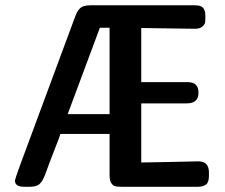

<svg xmlns="http://www.w3.org/2000/svg" viewBox="-20 -714 859 734"><path d="M37.1 -23.9Q37.1 -27.8 56.2 -81.1L264.2 -642.1Q270 -657.2 272.5 -663.1Q274.9 -668.9 282 -678Q289.1 -687 300 -690.4Q311 -693.8 327.1 -693.8H724.1Q739.3 -693.8 748 -689.9Q756.8 -686 760.5 -677.5Q764.2 -668.9 764.6 -664.1Q765.1 -659.2 765.1 -648.9Q765.1 -635.7 764.2 -628.4Q763.2 -621.1 753.7 -612.5Q744.1 -604 726.1 -604L520 -606.9V-399.9H698.2Q739.3 -399.9 738.8 -358.9Q738.8 -318.8 693.8 -318.8H520V-92.8Q544.9 -92.8 637.9 -95Q731 -97.2 738.8 -97.2Q778.8 -97.2 778.8 -54.2V-47.9Q779.8 -19 768.8 -9.5Q757.8 0 735.8 0H443.8Q428.7 0 420.4 -2Q412.1 -3.9 405.5 -13.9Q398.9 -23.9 398.9 -43.9V-202.1H210.9Q209 -195.3 205.1 -184.6Q201.2 -173.8 186 -135.5Q170.9 -97.2 151.9 -44.9Q142.1 -20 130.6 -10Q119.1 0 92.8 0H71.8Q37.1 0 37.1 -23.9ZM238.8 -277.8H398.9V-607.9H361.8Z"/></svg>

Font: CMU Sans Serif Demi Condensed
Style: DemiCondensed
Weight: 600
Width: 3
Version: Version 0.7.0